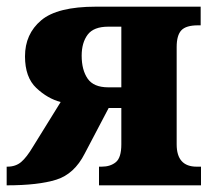

<svg xmlns="http://www.w3.org/2000/svg" viewBox="-23 -556 640 576"><path d="M-3 0Q92 0 146 -17Q200 -34 231 -95L303 -232H341V-123Q341 -83 324.5 -69.5Q308 -56 282 -56H274V0H580V-56H567Q507 -56 507 -123V-415Q507 -450 521 -465Q535 -480 571 -480H579V-536H265Q149 -536 100.5 -495Q52 -454 52 -387Q52 -324 86 -292Q120 -260 159 -250L76 -116Q57 -84 40.5 -70Q24 -56 -1 -56H-3ZM302 -294Q258 -294 240 -320Q222 -346 222 -389Q222 -428 240 -452Q258 -476 302 -476H341V-294Z"/></svg>

Font: Noto Serif SemiCondensed Extra
Style: Regular
Weight: 800
Width: 4
Designer: Monotype Design Team
Foundry: Monotype Imaging Inc.
Version: Version 1.002